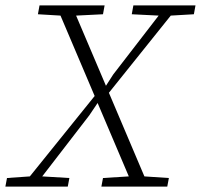

<svg xmlns="http://www.w3.org/2000/svg" viewBox="-27 -694 747 714"><path d="M463 -641 469 -674H700L694 -641L608 -636L378 -349L510 -38L601 -32L595 0H350L356 -32L452 -38L336 -311L305 -265L130 -38L231 -32L225 0H-7L-1 -32L84 -38L325 -337L198 -636L114 -641L120 -674H362L356 -641L256 -636L367 -375L394 -417L563 -636Z"/></svg>

Font: Source Serif 4 SmText Light
Style: Italic
Weight: 300
Italic angle: -12°
Designer: Frank Grießhammer
Foundry: Adobe
Version: Version 4.005;hotconv 1.1.0;makeotfexe 2.6.0